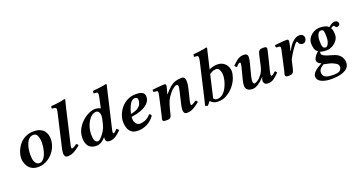

<svg xmlns="http://www.w3.org/2000/svg" viewBox="-49 -1469 4623 2478"><g transform="rotate(-20 2262.0 -230.0)"><path d="M72 -165Q72 -210 89 -258.5Q106 -307 139.5 -349.5Q173 -392 224 -418Q275 -444 342 -444Q394 -444 428 -428.5Q462 -413 481.5 -388.5Q501 -364 509 -335Q517 -306 517 -279Q517 -220 494.5 -167.5Q472 -115 433 -75Q394 -35 345.5 -12.5Q297 10 246 10Q192 10 158 -9.5Q124 -29 105.5 -57.5Q87 -86 79.5 -115.5Q72 -145 72 -165ZM198 -173Q198 -112 211.5 -81.5Q225 -51 242.5 -41.5Q260 -32 271 -32Q300 -32 321 -50.5Q342 -69 356 -98Q370 -127 378 -160Q386 -193 389.5 -223Q393 -253 393 -272Q393 -303 387 -332.5Q381 -362 366 -382Q351 -402 323 -402Q287 -402 262.5 -379Q238 -356 224 -320Q210 -284 204 -245Q198 -206 198 -173Z M715 -563Q723 -597 722 -612Q721 -627 707.5 -631.5Q694 -636 663 -638Q659 -652 668 -672Q722 -674 772 -681.5Q822 -689 852 -698Q868 -698 865 -685Q865 -685 858 -658.5Q851 -632 839 -583L735 -134Q732 -123 729 -108.5Q726 -94 726 -83Q726 -66 736 -66Q744 -66 762.5 -75.5Q781 -85 799 -100Q810 -100 816.5 -92.5Q823 -85 825 -74Q775 -33 734.5 -11.5Q694 10 647 10Q622 10 612 -6Q602 -22 602 -46Q602 -64 605.5 -84Q609 -104 614 -125Z M1410 -583 1303 -125Q1296 -95 1296 -83Q1296 -67 1305 -67Q1322 -67 1356 -109L1387 -82Q1341 -35 1302.5 -12.5Q1264 10 1225 10Q1200 10 1188 1.5Q1176 -7 1173 -18.5Q1170 -30 1170 -39Q1170 -42 1170.5 -49Q1171 -56 1172 -60L1170 -61Q1131 -17 1099.5 -3.5Q1068 10 1048 10Q997 10 968 -7Q939 -24 925 -49.5Q911 -75 907 -100.5Q903 -126 903 -144Q903 -209 931 -263.5Q959 -318 1003 -358.5Q1047 -399 1095 -421.5Q1143 -444 1183 -444Q1225 -444 1258 -425Q1264 -450 1270.5 -481Q1277 -512 1282 -534.5Q1287 -557 1287 -557Q1294 -589 1294 -607Q1294 -624 1288.5 -629.5Q1283 -635 1273 -635L1242 -637Q1237 -637 1237 -642L1241 -672Q1256 -673 1282.5 -676Q1309 -679 1337.5 -682.5Q1366 -686 1389.5 -690Q1413 -694 1423 -698Q1435 -698 1435 -688Q1435 -688 1428 -659.5Q1421 -631 1410 -583ZM1235 -332Q1235 -362 1221.5 -383.5Q1208 -405 1186 -405Q1152 -405 1123 -382.5Q1094 -360 1072 -323Q1050 -286 1038 -242Q1026 -198 1026 -154Q1026 -128 1029 -101Q1032 -74 1044.5 -56.5Q1057 -39 1083 -39Q1095 -39 1116.5 -59Q1138 -79 1161.5 -111.5Q1185 -144 1200 -180Q1210 -207 1218 -239.5Q1226 -272 1230.5 -298.5Q1235 -325 1235 -332Z M1864 -369Q1864 -358 1860.5 -339.5Q1857 -321 1843.5 -299.5Q1830 -278 1801.5 -256Q1773 -234 1722.5 -215.5Q1672 -197 1594 -186Q1590 -140 1602.5 -113.5Q1615 -87 1633.5 -76.5Q1652 -66 1666 -66Q1693 -66 1732.5 -78.5Q1772 -91 1817 -139Q1828 -139 1836.5 -130.5Q1845 -122 1843 -110Q1800 -51 1741 -20.5Q1682 10 1614 10Q1556 10 1524.5 -15.5Q1493 -41 1480.5 -81.5Q1468 -122 1468 -165Q1468 -207 1486 -255.5Q1504 -304 1539 -347Q1574 -390 1626 -417Q1678 -444 1747 -444Q1795 -444 1820.5 -433Q1846 -422 1855 -404.5Q1864 -387 1864 -369ZM1753 -365Q1753 -384 1742 -392Q1731 -400 1714 -400Q1695 -400 1675 -385Q1655 -370 1636 -332Q1617 -294 1599 -224Q1636 -230 1671.5 -244.5Q1707 -259 1730 -288Q1753 -317 1753 -365Z M2252 -125 2287 -275Q2293 -300 2297.5 -322.5Q2302 -345 2298.5 -359.5Q2295 -374 2275 -374Q2259 -374 2224 -345.5Q2189 -317 2152 -262Q2128 -226 2112 -176.5Q2096 -127 2083 -72Q2079 -55 2075 -36Q2071 -17 2057.5 -3.5Q2044 10 2009 10Q1970 10 1961 2.5Q1952 -5 1952 -17Q1952 -25 1956.5 -41Q1961 -57 1965 -72L2021 -321Q2025 -339 2026 -349.5Q2027 -360 2027 -367Q2027 -375 2024 -380.5Q2021 -386 2012 -387L1972 -390Q1968 -397 1967 -407Q1966 -417 1971 -423Q1995 -426 2027 -429Q2059 -432 2088.5 -434Q2118 -436 2134 -436Q2155 -436 2155 -415Q2155 -402 2147.5 -375.5Q2140 -349 2132 -320L2127 -301L2128 -300Q2174 -354 2211 -384.5Q2248 -415 2286 -427Q2324 -439 2373 -439Q2404 -439 2413.5 -414.5Q2423 -390 2420.5 -354Q2418 -318 2409 -283L2373 -134Q2370 -123 2367 -108.5Q2364 -94 2364 -83Q2364 -66 2374 -66Q2382 -66 2400.5 -75.5Q2419 -85 2437 -100Q2448 -100 2454.5 -92.5Q2461 -85 2463 -74Q2413 -33 2372.5 -11.5Q2332 10 2285 10Q2260 10 2250 -6Q2240 -22 2240 -46Q2240 -64 2243.5 -84Q2247 -104 2252 -125Z M2789 -583 2750 -417Q2773 -429 2802.5 -436.5Q2832 -444 2860 -444Q2910 -444 2943.5 -422.5Q2977 -401 2994 -367.5Q3011 -334 3011 -296Q3011 -260 2992.5 -208Q2974 -156 2932.5 -104.5Q2891 -53 2823 -15Q2778 10 2711 10Q2680 10 2656.5 0Q2633 -10 2609 -35Q2600 -21 2586.5 -5Q2573 11 2565 17L2533 3Q2538 -12 2542.5 -28Q2547 -44 2554 -74L2666 -557Q2670 -573 2671.5 -586Q2673 -599 2673 -607Q2673 -624 2667.5 -629.5Q2662 -635 2652 -635L2621 -637Q2616 -637 2616 -642L2620 -672Q2635 -673 2661.5 -676Q2688 -679 2716.5 -682.5Q2745 -686 2768.5 -690Q2792 -694 2802 -698Q2814 -698 2814 -688Q2814 -688 2807 -659.5Q2800 -631 2789 -583ZM2889 -286Q2889 -329 2873.5 -361Q2858 -393 2829 -393Q2816 -393 2793.5 -388Q2771 -383 2736 -358L2665 -50Q2675 -35 2687 -30Q2699 -25 2712 -25Q2756 -25 2789 -52.5Q2822 -80 2844 -122Q2866 -164 2877.5 -208.5Q2889 -253 2889 -286Z M3472 -125Q3465 -98 3465 -83Q3465 -67 3475 -67Q3483 -67 3499 -78.5Q3515 -90 3531 -106Q3541 -103 3546.5 -96.5Q3552 -90 3556 -82Q3510 -35 3476 -12.5Q3442 10 3403 10Q3365 10 3352.5 -8Q3340 -26 3340 -39Q3340 -42 3343 -59Q3346 -76 3355 -92Q3356 -93 3355 -93.5Q3354 -94 3352 -92Q3310 -46 3267 -18Q3224 10 3186 10Q3140 10 3117 -12Q3094 -34 3094 -64Q3094 -78 3097 -99.5Q3100 -121 3105 -141L3148 -309Q3155 -336 3155 -351Q3155 -367 3147 -367Q3126 -367 3093 -325Q3076 -334 3065 -352Q3100 -388 3126 -408Q3152 -428 3175.5 -436Q3199 -444 3225 -444Q3251 -444 3262.5 -435.5Q3274 -427 3277 -415.5Q3280 -404 3280 -395Q3280 -382 3276 -360Q3272 -338 3266 -315L3224 -153Q3220 -136 3217 -115Q3214 -94 3214 -82Q3214 -68 3218.5 -58.5Q3223 -49 3235 -49Q3250 -49 3280 -68.5Q3310 -88 3340.5 -129.5Q3371 -171 3385 -236L3413 -362Q3418 -382 3423 -400.5Q3428 -419 3442.5 -431.5Q3457 -444 3489 -444Q3525 -444 3533.5 -436.5Q3542 -429 3542 -417Q3542 -413 3537 -390.5Q3532 -368 3524 -334.5Q3516 -301 3507 -265Q3498 -229 3490 -197Q3482 -165 3477 -145Q3472 -125 3472 -125Z M3813 -285 3817 -284Q3850 -354 3896 -395Q3942 -436 3987 -436Q4020 -436 4034.5 -417.5Q4049 -399 4049 -380Q4049 -356 4034 -336.5Q4019 -317 3995 -317Q3968 -317 3952 -335Q3946 -341 3941 -355Q3936 -369 3928 -369Q3921 -369 3905.5 -352Q3890 -335 3870 -307Q3850 -279 3829.5 -245.5Q3809 -212 3791 -179L3765 -72Q3760 -52 3755 -33.5Q3750 -15 3735.5 -2.5Q3721 10 3689 10Q3653 10 3644.5 2.5Q3636 -5 3636 -17Q3636 -29 3640.5 -42.5Q3645 -56 3649 -72L3703 -316Q3708 -337 3709.5 -348.5Q3711 -360 3711 -367Q3711 -375 3706.5 -380.5Q3702 -386 3693 -387L3653 -390Q3649 -397 3648 -407Q3647 -417 3652 -423Q3676 -426 3708.5 -429Q3741 -432 3771 -434Q3801 -436 3817 -436Q3839 -436 3839 -411Q3839 -398 3833.5 -373.5Q3828 -349 3821 -320Z M4426 -291Q4426 -245 4399.5 -209Q4373 -173 4333.5 -152.5Q4294 -132 4254 -132Q4233 -132 4207.5 -135Q4182 -138 4170 -145Q4156 -118 4175 -100Q4194 -82 4232.5 -69.5Q4271 -57 4316 -44Q4377 -27 4407.5 12Q4438 51 4438 100Q4438 149 4404.5 179.5Q4371 210 4315 224Q4259 238 4190 238Q4160 238 4126.5 233.5Q4093 229 4063.5 217.5Q4034 206 4016 186Q3998 166 3998 136Q3998 106 4020.5 81Q4043 56 4075 36Q4107 16 4133 2Q4102 -9 4089.5 -26Q4077 -43 4077 -56Q4077 -79 4095 -106Q4113 -133 4145 -161Q4114 -178 4104.5 -214Q4095 -250 4095 -283Q4095 -323 4118.5 -358.5Q4142 -394 4182 -416.5Q4222 -439 4271 -439Q4304 -439 4338.5 -430Q4373 -421 4389 -401Q4415 -425 4435.5 -435.5Q4456 -446 4477 -446Q4501 -446 4512.5 -432.5Q4524 -419 4524 -405Q4524 -390 4511.5 -380Q4499 -370 4485 -370Q4472 -370 4467 -376.5Q4462 -383 4458 -389Q4456 -393 4453 -396Q4450 -399 4443 -399Q4438 -399 4427.5 -394Q4417 -389 4406 -378Q4417 -364 4421.5 -337.5Q4426 -311 4426 -291ZM4312 -291Q4312 -342 4307 -370.5Q4302 -399 4270 -399Q4242 -399 4225.5 -364.5Q4209 -330 4209 -282Q4209 -258 4210.5 -232.5Q4212 -207 4222 -189.5Q4232 -172 4255 -172Q4271 -172 4284 -189Q4297 -206 4304.5 -233Q4312 -260 4312 -291ZM4152 23Q4140 32 4124 43.5Q4108 55 4096.5 72Q4085 89 4085 113Q4085 154 4116 174.5Q4147 195 4231 195Q4297 195 4320 175Q4343 155 4343 127Q4343 101 4329 87Q4315 73 4273 54Q4257 46 4231.5 40Q4206 34 4183.5 29.5Q4161 25 4152 23Z"/></g></svg>

Font: Libertinus Serif SemiBold
Style: Italic
Weight: 600
Italic angle: -11.5°
Designer: Philipp H. Poll, Khaled Hosny
Foundry: Caleb Maclennan
Version: Version 7.051;RELEASE